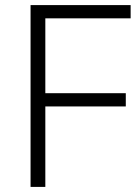

<svg xmlns="http://www.w3.org/2000/svg" viewBox="-20 -734 546 754"><path d="M158 0H100V-714H493V-662H158V-368H474V-316H158Z"/></svg>

Font: Noto Sans Canadian Aboriginal Light
Style: Regular
Weight: 300
Designer: Monotype Design Team, Typotheque's Kevin King
Foundry: Monotype Imaging Inc.
Version: Version 2.004; ttfautohint (v1.8.4.7-5d5b)